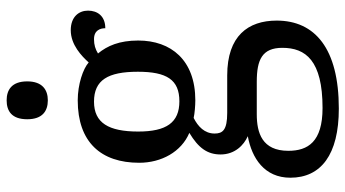

<svg xmlns="http://www.w3.org/2000/svg" viewBox="-251 -549 1040 578"><g transform="rotate(-90 269.0 -260.0)"><path d="M256 -636C287 -636 313 -652 313 -698C313 -745 287 -760 256 -760C224 -760 199 -745 199 -698C199 -652 224 -636 256 -636ZM231 240C412 240 496 168 496 53C496 -33 450 -96 331 -96H218C166 -96 156 -110 156 -134C156 -164 177 -184 203 -197C216 -194 240 -192 256 -192C377 -192 436 -265 436 -364C436 -421 420 -457 397 -485C410 -493 423 -497 440 -497C467 -497 473 -478 473 -463C510 -463 526 -487 526 -515C526 -543 507 -567 467 -567C423 -567 389 -534 370 -513C351 -530 304 -546 256 -546C130 -546 68 -476 68 -361C68 -294 101 -234 158 -210C113 -183 93 -156 93 -116C93 -73 121 -46 148 -34C82 -22 23 16 23 94C23 186 92 240 231 240ZM253 -240C189 -240 162 -279 162 -364C162 -453 188 -497 252 -497C317 -497 342 -455 342 -365C342 -278 318 -240 253 -240ZM233 191C131 191 104 147 104 88C104 9 158 -7 214 -7H312C378 -7 414 9 414 70C414 140 376 191 233 191Z"/></g></svg>

Font: Noto Nastaliq Urdu
Style: Regular
Weight: 400
Designer: Monotype Design Team (Patrick Giasson: type design, Kamal Mansour: OpenType code, Glenda Bellarosa). Updated by Simon Co
Foundry: Monotype Imaging Inc., Simon Cozens
Version: Version 3.009